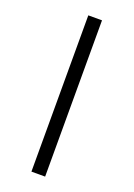

<svg xmlns="http://www.w3.org/2000/svg" viewBox="-134 -738 551 791"><g transform="rotate(20 141.0 -342.5)"><path d="M170.9 0H110.8V-685.1H170.9Z"/></g></svg>

Font: FiraSans-Light
Style: Regular
Weight: 300
Designer: Carrois Corporate & Edenspiekermann AG
Foundry: Carrois Corporate GbR & Edenspiekermann AG
Version: Version 3.106;PS 003.106;hotconv 1.0.70;makeotf.lib2.5.58329